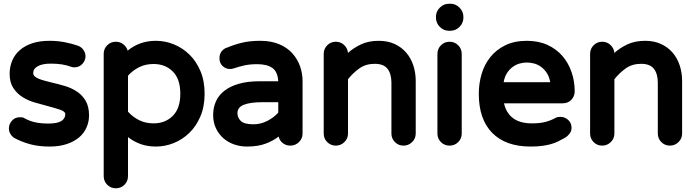

<svg xmlns="http://www.w3.org/2000/svg" viewBox="-20 -760 3751 1035"><path d="M28 -68Q28 -91 44.5 -109.5Q61 -128 87 -128Q94 -128 99.5 -127.5Q105 -127 113 -122Q138 -108 168.5 -101Q199 -94 241 -94Q289 -94 310.5 -107.5Q332 -121 332 -145Q332 -159 304 -168.5Q276 -178 238 -188Q204 -197 167.5 -207.5Q131 -218 101 -237Q71 -256 51.5 -286Q32 -316 32 -362Q32 -400 45.5 -432.5Q59 -465 86 -489Q113 -513 153 -526.5Q193 -540 247 -540Q290 -540 328.5 -532.5Q367 -525 399 -514Q419 -507 430 -490.5Q441 -474 441 -457Q441 -434 424 -415.5Q407 -397 381 -397Q371 -397 363 -400Q319 -417 254 -417Q208 -417 183.5 -403Q159 -389 159 -367Q159 -356 167 -348.5Q175 -341 188.5 -335.5Q202 -330 220.5 -325Q239 -320 259 -315Q294 -307 329.5 -296.5Q365 -286 394 -267Q423 -248 441.5 -217Q460 -186 460 -138Q460 -104 446.5 -73Q433 -42 406.5 -19.5Q380 3 340 16.5Q300 30 247 30Q189 30 142.5 17.5Q96 5 54 -18Q43 -26 35.5 -39Q28 -52 28 -68Z M539 -470Q539 -497 558 -516Q577 -535 604 -535Q627 -535 644.5 -521.5Q662 -508 668 -487Q700 -513 737.5 -526.5Q775 -540 821 -540Q870 -540 917 -521Q964 -502 1001 -466Q1038 -430 1060.5 -377Q1083 -324 1083 -255Q1083 -186 1060.5 -133Q1038 -80 1001 -44Q964 -8 917 11Q870 30 821 30Q776 30 739 17Q702 4 670 -21V189Q670 217 651 236Q632 255 604 255Q577 255 558 236Q539 217 539 189ZM670 -158Q696 -129 730.5 -112Q765 -95 808 -95Q871 -95 911.5 -135.5Q952 -176 952 -255Q952 -334 911.5 -374.5Q871 -415 808 -415Q765 -415 730.5 -398Q696 -381 670 -352Z M1129 -140Q1129 -180 1144 -213.5Q1159 -247 1190 -271Q1221 -295 1268 -308.5Q1315 -322 1379 -322H1480Q1477 -373 1448.5 -393.5Q1420 -414 1366 -414Q1326 -414 1295.5 -407Q1265 -400 1239 -391Q1230 -388 1220 -388Q1197 -388 1180 -404Q1163 -420 1163 -446Q1163 -486 1201 -503V-502Q1238 -518 1281.5 -529Q1325 -540 1382 -540Q1442 -540 1485.5 -521.5Q1529 -503 1556.5 -472Q1584 -441 1597.5 -402.5Q1611 -364 1611 -323V-40Q1611 -13 1591.5 6Q1572 25 1545 25Q1522 25 1504.5 11.5Q1487 -2 1482 -24Q1453 -1 1411.5 14.5Q1370 30 1312 30Q1275 30 1242 18.5Q1209 7 1184 -15Q1159 -37 1144 -68.5Q1129 -100 1129 -140ZM1346 -90Q1386 -90 1421.5 -108.5Q1457 -127 1480 -153V-209H1391Q1330 -209 1295 -195.5Q1260 -182 1260 -150Q1260 -126 1278 -108Q1296 -90 1346 -90Z M1725 -40V-469Q1725 -497 1744 -516Q1763 -535 1790 -535Q1816 -535 1834.5 -518Q1853 -501 1856 -475Q1886 -502 1926.5 -521Q1967 -540 2022 -540Q2070 -540 2107 -523Q2144 -506 2169.5 -476.5Q2195 -447 2208 -407.5Q2221 -368 2221 -324V-40Q2221 -13 2201.5 6Q2182 25 2155 25Q2128 25 2109 6Q2090 -13 2090 -40V-314Q2090 -362 2069 -389Q2048 -416 2000 -416Q1952 -416 1917.5 -391.5Q1883 -367 1856 -333V-40Q1856 -13 1836.5 6Q1817 25 1790 25Q1763 25 1744 6Q1725 -13 1725 -40Z M2338 -469Q2338 -497 2357 -516Q2376 -535 2403 -535Q2431 -535 2450 -516Q2469 -497 2469 -469V-40Q2469 -13 2450 6Q2431 25 2403 25Q2376 25 2357 6Q2338 -13 2338 -40ZM2330 -665V-669Q2330 -698 2351 -719Q2372 -740 2401 -740H2407Q2436 -740 2457 -719Q2478 -698 2478 -669V-665Q2478 -636 2457 -615Q2436 -594 2407 -594H2401Q2372 -594 2351 -615Q2330 -636 2330 -665Z M2561 -255Q2561 -309 2576 -360.5Q2591 -412 2623 -452Q2655 -492 2704 -516Q2753 -540 2820 -540Q2883 -540 2931 -518Q2979 -496 3011.5 -458.5Q3044 -421 3061 -371.5Q3078 -322 3078 -268Q3078 -241 3060 -222Q3042 -203 3012 -203H2697Q2708 -152 2745 -123.5Q2782 -95 2848 -95Q2890 -95 2919 -102.5Q2948 -110 2974 -124Q2981 -128 2987 -129Q2993 -130 3001 -130Q3025 -130 3043 -113.5Q3061 -97 3061 -71Q3061 -53 3050 -39Q3039 -25 3025 -17Q3007 -7 2989 2Q2971 11 2949.5 17Q2928 23 2901.5 26.5Q2875 30 2840 30Q2706 30 2633.5 -43.5Q2561 -117 2561 -255ZM2946 -317Q2941 -346 2928 -366Q2915 -386 2897.5 -399Q2880 -412 2860 -417.5Q2840 -423 2820 -423Q2801 -423 2781 -417.5Q2761 -412 2743.5 -399Q2726 -386 2713 -366Q2700 -346 2695 -317Z M3161 -40V-469Q3161 -497 3180 -516Q3199 -535 3226 -535Q3252 -535 3270.5 -518Q3289 -501 3292 -475Q3322 -502 3362.5 -521Q3403 -540 3458 -540Q3506 -540 3543 -523Q3580 -506 3605.5 -476.5Q3631 -447 3644 -407.5Q3657 -368 3657 -324V-40Q3657 -13 3637.5 6Q3618 25 3591 25Q3564 25 3545 6Q3526 -13 3526 -40V-314Q3526 -362 3505 -389Q3484 -416 3436 -416Q3388 -416 3353.5 -391.5Q3319 -367 3292 -333V-40Q3292 -13 3272.5 6Q3253 25 3226 25Q3199 25 3180 6Q3161 -13 3161 -40Z"/></svg>

Font: Varela Round Precious
Style: Bold
Weight: 700
Version: Version 1.000